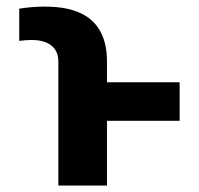

<svg xmlns="http://www.w3.org/2000/svg" viewBox="-20 -573 614 593"><path d="M310.4 0V-199.9H534.8V-318.9H310.4V-382.8C310.4 -525.2 210.2 -552.6 118.6 -552.6C87 -552.6 61.1 -549.7 39.4 -546.2V-446.7C51.8 -448.2 63.9 -449.6 77.4 -449.6C116.8 -449.6 160.2 -435.7 160.2 -382.8V0Z"/></svg>

Font: Margiela Sans
Style: Bold
Weight: 700
Designer: Stefan Endress, Andreas Faust
Version: Version 1.100;FEAKit 1.0